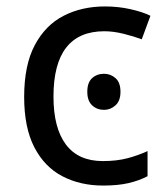

<svg xmlns="http://www.w3.org/2000/svg" viewBox="-20 -566 520 596"><path d="M300 10Q229 10 173.5 -19Q118 -48 86.5 -109Q55 -170 55 -265Q55 -364 88 -426Q121 -488 177.5 -517Q234 -546 306 -546Q347 -546 385 -537.5Q423 -529 447 -517L420 -444Q396 -453 364 -461Q332 -469 304 -469Q146 -469 146 -266Q146 -169 184.5 -117.5Q223 -66 299 -66Q343 -66 376.5 -75Q410 -84 438 -97V-19Q411 -5 378.5 2.5Q346 10 300 10ZM303 -337Q323 -337 338.5 -323.5Q354 -310 354 -281Q354 -253 338.5 -239Q323 -225 303 -225Q281 -225 266 -239Q251 -253 251 -281Q251 -310 266 -323.5Q281 -337 303 -337Z"/></svg>

Font: Noto Sans Living
Style: Regular
Weight: 400
Designer: Monotype Design Team
Foundry: Monotype Imaging Inc.
Version: Version 2.013; ttfautohint (v1.8.4.7-5d5b)